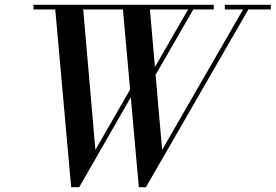

<svg xmlns="http://www.w3.org/2000/svg" viewBox="-20 -770 1148 800"><path d="M558.5 10 490.5 -750H603L655.5 -145.5L1004 -750H1026L588 10ZM276.5 10 208.5 -750H325L377.5 -145.5L538.5 -425.5H560L310 10ZM119.5 -730.5V-750H870.5V-730.5ZM583 -417 775 -750H796.5L604.5 -417ZM917 -730.5V-750H1108.5V-730.5Z"/></svg>

Font: Bodoni Moda 11pt Medium
Style: Italic
Weight: 500
Italic angle: -13°
Designer: Owen Earl
Foundry: indestructible type
Version: Version 2.004